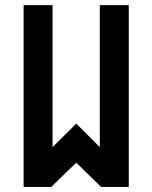

<svg xmlns="http://www.w3.org/2000/svg" viewBox="-20 -739 601 758"><path d="M374 -718.8Q412.1 -718.8 488.3 -718.8Q488.3 -479.5 488.3 -1Q452.1 -1 378.9 -1Q345.7 -33.2 281.2 -96.7Q248 -65.4 182.6 -1Q146.5 -1 73.2 -1Q73.2 -240.2 73.2 -718.8Q111.3 -718.8 187.5 -718.8Q187.5 -532.2 187.5 -158.2Q218.8 -189.5 281.2 -251Q312.5 -219.7 374 -158.2Q374 -345.7 374 -718.8Z"/></svg>

Font: Via Messena
Style: Regular
Weight: 400
Designer: Edward Sonnex
Version: 1.0